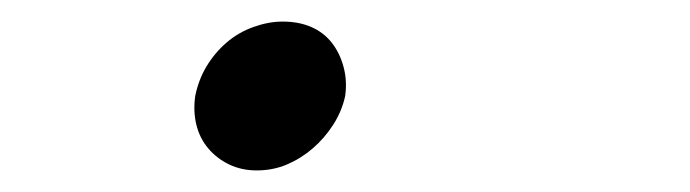

<svg xmlns="http://www.w3.org/2000/svg" viewBox="-20 -421 640 178"><path d="M161 -332Q164 -347 171.5 -359.5Q179 -372 190 -381.5Q201 -391 215 -396Q229 -401 242 -401Q257 -401 268.5 -396Q280 -391 287.5 -381.5Q295 -372 298.5 -359Q302 -346 300 -332Q297 -318 289 -305.5Q281 -293 270 -283.5Q259 -274 246 -268.5Q233 -263 218 -263Q204 -263 192.5 -268.5Q181 -274 173 -283.5Q165 -293 162 -305.5Q159 -318 161 -332Z"/></svg>

Font: Maple Mono ExtraLight
Style: Italic
Weight: 275
Italic angle: -10°
Monospace: yes
Designer: subframe7536
Version: Version 7.000